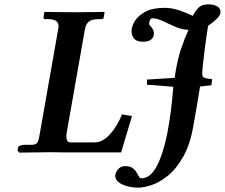

<svg xmlns="http://www.w3.org/2000/svg" viewBox="-20 -701 1034 883"><path d="M937 -582Q934 -566 929.5 -534Q925 -502 920.5 -466Q916 -430 913 -401Q910 -372 910 -362Q910 -347 920.5 -343Q931 -339 956 -337L952 -309L900 -303Q893 -260 886 -217.5Q879 -175 871 -132Q856 -39 823 19Q790 77 751 108Q712 139 676 150.5Q640 162 617 162Q574 162 542 147Q510 132 510 107Q510 94 522 78.5Q534 63 556 63Q577 63 589 71.5Q601 80 607.5 91Q614 102 618.5 110.5Q623 119 630 119Q671 119 700.5 64Q730 9 749 -86.5Q768 -182 777 -302Q749 -304 715.5 -307Q682 -310 656 -311V-335L783 -343Q795 -425 812.5 -476Q830 -527 847 -564Q831 -564 816 -568Q801 -572 791 -576Q765 -587 733.5 -602Q702 -617 681 -617Q674 -617 670 -609Q666 -601 666 -593Q666 -585 670 -583Q688 -565 688 -548Q688 -531 676 -520Q664 -509 638 -509Q609 -509 597 -523Q585 -537 585 -558Q585 -579 600 -604Q615 -629 648.5 -647Q682 -665 738 -665Q770 -665 804 -653.5Q838 -642 867 -628Q875 -646 891 -663.5Q907 -681 937 -681Q962 -681 978 -672.5Q994 -664 994 -646Q994 -631 976.5 -614Q959 -597 937 -582ZM248 -569Q249 -572 249 -575.5Q249 -579 249 -582Q249 -613 201 -613H187Q180 -613 180 -621L184 -645L186 -646Q186 -646 201.5 -646Q217 -646 239.5 -645.5Q262 -645 285 -645Q308 -645 323 -645Q336 -645 358.5 -645Q381 -645 404 -645.5Q427 -646 443 -646Q459 -646 459 -646L461 -645L457 -621Q455 -613 448 -613H433Q402 -613 388.5 -601.5Q375 -590 371 -569L287 -92Q286 -88 285.5 -84Q285 -80 285 -75Q285 -46 304 -46H414Q452 -46 485.5 -83Q519 -120 541 -175L587 -167L537 0H286L209 -1Q205 -1 183 -0.5Q161 0 134.5 0Q108 0 88.5 0.5Q69 1 69 1L61 -8L63 -23Q65 -29 74 -32Q83 -35 95 -35H125Q143 -35 150 -43Q157 -51 161 -75Z"/></svg>

Font: Libertinus Serif Semibold Italic
Style: Regular
Weight: 600
Italic angle: -11.5°
Designer: Philipp H. Poll, Khaled Hosny
Foundry: Caleb Maclennan
Version: Version 7.051;RELEASE